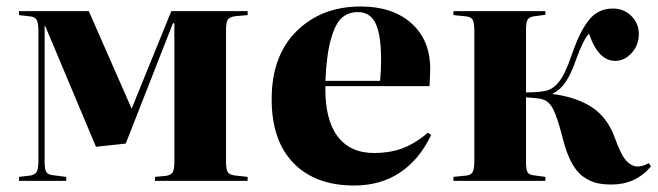

<svg xmlns="http://www.w3.org/2000/svg" viewBox="-20 -552 2008 586"><path d="M38.1 0V-12.2L71.8 -16.1Q86.9 -18.6 92 -27.6Q97.2 -36.6 97.2 -62V-456.1Q97.2 -481.9 92 -491.2Q86.9 -500.5 71.8 -502L38.1 -505.9V-518.1H251L381.8 -220.2L397 -257.8L502.9 -518.1H735.8V-505.9L700.2 -502.9Q681.2 -500.5 675.5 -492.7Q669.9 -484.9 669.9 -460V-58.1Q669.9 -33.7 675.8 -25.6Q681.6 -17.6 700.2 -16.1L735.8 -12.2V0H453.1V-12.2L484.9 -15.1Q501.5 -17.1 506.8 -25.9Q512.2 -34.7 512.2 -58.1V-481H507.8L363.8 -113.8L272.9 -104L118.2 -472.2H116.2V-60.1Q116.2 -35.2 121.3 -26.9Q126.5 -18.6 143.1 -17.1L182.1 -12.2V0Z M1061 14.2Q942.4 14.2 875.7 -54.4Q809.1 -123 809.1 -249Q809.1 -381.8 885.3 -457Q961.4 -532.2 1081.1 -532.2Q1178.2 -532.2 1235.6 -481Q1293 -429.7 1293 -341.8Q1293 -329.1 1291 -289.1H973.1Q971.2 -189 1009.5 -137Q1047.9 -85 1122.1 -85Q1167.5 -85 1205.8 -98.4Q1244.1 -111.8 1286.1 -147L1295.9 -140.1Q1260.3 -64.9 1200.9 -25.4Q1141.6 14.2 1061 14.2ZM973.1 -305.2H1140.1Q1143.1 -335.4 1143.1 -367.2Q1143.1 -446.8 1126.2 -481Q1109.4 -515.1 1072.8 -515.1Q1043 -515.1 1023.2 -497.6Q1003.4 -480 990 -432.6Q976.6 -385.3 973.1 -305.2Z M1846.7 11.2Q1820.3 11.2 1801 6.6Q1781.7 2 1761.2 -12Q1740.7 -25.9 1724.9 -54.9Q1709 -84 1697.8 -128.9Q1681.2 -193.8 1668.5 -218.5Q1655.8 -243.2 1635.7 -249Q1621.1 -252.9 1585.4 -254.9V-60.1Q1585.4 -35.2 1589.8 -26.9Q1594.2 -18.6 1607.9 -17.1L1644.5 -12.2V0H1363.8V-12.2L1402.8 -16.1Q1417.5 -17.6 1422.6 -26.9Q1427.7 -36.1 1427.7 -62V-457Q1427.7 -482.9 1422.6 -491.7Q1417.5 -500.5 1402.8 -502L1363.8 -505.9V-518.1H1644.5V-506.8L1607.9 -502Q1594.2 -499.5 1589.8 -491.2Q1585.4 -482.9 1585.4 -458V-270Q1625.5 -270 1645.5 -274.9Q1668.9 -279.8 1687.5 -304.2Q1706.1 -328.6 1726.6 -389.2Q1751 -459 1778.6 -492.4Q1806.2 -525.9 1850.6 -525.9Q1883.8 -525.9 1906.7 -503.4Q1929.7 -481 1929.7 -448.2Q1929.7 -414.1 1907.7 -390.1Q1885.7 -366.2 1857.9 -366.2Q1805.7 -366.2 1777.8 -449.2Q1761.2 -433.6 1737.8 -369.1Q1723.1 -326.2 1706.5 -301.8Q1689.9 -277.3 1666.5 -266.1V-265.1Q1738.3 -255.9 1785.9 -225.1Q1833.5 -194.3 1856.4 -131.8Q1875 -79.6 1891.1 -61.8Q1907.2 -43.9 1926.8 -43.9Q1941.9 -43.9 1960.4 -54.2L1966.8 -43.9Q1919.9 11.2 1846.7 11.2Z"/></svg>

Font: Display Regular
Style: Bold
Weight: 700
Designer: Latin by Veronika Burian and Jose Scaglione. Greek by Irene Vlachou. Cyrillic by Vera Evstafieva.
Foundry: TypeTogether
Version: Version 3.002